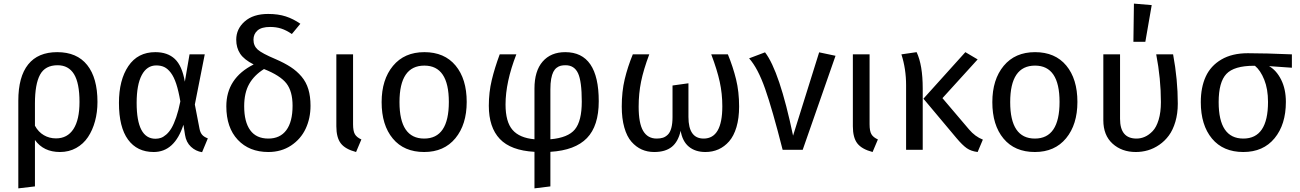

<svg xmlns="http://www.w3.org/2000/svg" viewBox="-20 -827 7179 1060"><path d="M295.9 -539.1Q404.8 -539.1 461.4 -468Q518.1 -397 518.1 -264.2Q518.1 -207.5 504.6 -158Q491.2 -108.4 465.8 -70.3Q440.4 -32.2 400.6 -10Q360.8 12.2 311 12.2Q220.2 12.2 172.9 -54.2V202.1L81.1 212.9V-271Q81.1 -403.3 135.5 -471.2Q189.9 -539.1 295.9 -539.1ZM289.1 -63Q352.1 -63 385.5 -114.5Q418.9 -166 418.9 -264.2Q418.9 -368.2 388.7 -417.5Q358.4 -466.8 297.9 -466.8Q229.5 -466.8 201.2 -414.8Q172.9 -362.8 172.9 -255.9V-132.8Q191.9 -98.1 222.2 -80.6Q252.4 -63 289.1 -63Z M837.4 -539.1Q905.3 -539.1 945.3 -501.5Q985.4 -463.9 1000.5 -376L1026.4 -526.9H1110.4L1055.7 -250L1081.5 -116.2Q1085.4 -95.7 1095.5 -83.5Q1105.5 -71.3 1127.4 -63L1095.7 13.2Q1060.5 7.8 1034.2 -16.8Q1007.8 -41.5 1001.5 -82L992.7 -138.2Q943.8 12.2 828.6 12.2Q736.8 12.2 686.8 -56.4Q636.7 -125 636.7 -258.8Q636.7 -385.3 688.7 -462.2Q740.7 -539.1 837.4 -539.1ZM842.8 -465.8Q791 -465.8 762.7 -412.6Q734.4 -359.4 734.4 -258.8Q734.4 -61 838.4 -61Q854 -61 867.9 -65.7Q881.8 -70.3 897.7 -84Q913.6 -97.7 926.8 -119.9Q939.9 -142.1 952.9 -179.7Q965.8 -217.3 975.6 -267.1Q965.8 -325.2 952.9 -364.3Q939.9 -403.3 922.9 -425.5Q905.8 -447.8 887 -456.8Q868.2 -465.8 842.8 -465.8Z M1500.5 -501Q1550.3 -479.5 1584.7 -457Q1619.1 -434.6 1644.8 -404.3Q1670.4 -374 1682.4 -334.2Q1694.3 -294.4 1694.3 -243.2Q1694.3 -173.8 1667.5 -116.5Q1640.6 -59.1 1586.7 -23.4Q1532.7 12.2 1461.4 12.2Q1356 12.2 1292.7 -55.2Q1229.5 -122.6 1229.5 -240.2Q1229.5 -395.5 1380.4 -471.2Q1327.1 -498 1305.7 -530.8Q1284.2 -563.5 1284.2 -607.9Q1284.2 -667.5 1331.1 -708.7Q1377.9 -750 1460.4 -750Q1516.1 -750 1557.9 -736.3Q1599.6 -722.7 1638.2 -695.8L1591.3 -639.2Q1560.5 -660.2 1532.7 -669.2Q1504.9 -678.2 1471.2 -678.2Q1423.8 -678.2 1401.6 -658.7Q1379.4 -639.2 1379.4 -607.9Q1379.4 -574.2 1402.8 -553.2Q1426.3 -532.2 1500.5 -501ZM1461.4 -62Q1526.4 -62 1560.8 -108.4Q1595.2 -154.8 1595.2 -243.2Q1595.2 -322.8 1561.3 -366.5Q1527.3 -410.2 1437.5 -445.8Q1383.3 -412.1 1355.7 -363.3Q1328.1 -314.5 1328.1 -240.2Q1328.1 -153.8 1361.6 -107.9Q1395 -62 1461.4 -62Z M1929.2 -526.9V-141.1Q1929.2 -103.5 1939.2 -86.2Q1949.2 -68.8 1975.1 -57.1L1945.8 12.2Q1886.2 -3.4 1861.6 -35.4Q1836.9 -67.4 1836.9 -129.9V-526.9Z M2322.8 -539.1Q2433.6 -539.1 2495.1 -465.1Q2556.6 -391.1 2556.6 -264.2Q2556.6 -139.6 2494.1 -63.7Q2431.6 12.2 2321.8 12.2Q2210.4 12.2 2148.7 -62Q2086.9 -136.2 2086.9 -263.2Q2086.9 -387.7 2149.7 -463.4Q2212.4 -539.1 2322.8 -539.1ZM2322.8 -464.8Q2185.5 -464.8 2185.5 -263.2Q2185.5 -62 2321.8 -62Q2458 -62 2458 -264.2Q2458 -464.8 2322.8 -464.8Z M3285.6 -268.1Q3285.6 -131.8 3220.2 -64.5Q3154.8 2.9 3018.6 11.2V202.1L2930.7 212.9V11.2Q2799.8 3.9 2739.3 -60.1Q2678.7 -124 2678.7 -243.2Q2678.7 -317.4 2694.8 -384.5Q2710.9 -451.7 2738.8 -526.9H2830.6Q2771 -373.5 2771 -250Q2771 -154.3 2809.6 -109.9Q2848.1 -65.4 2930.7 -58.1V-337.9Q2930.7 -435.1 2975.8 -487.1Q3021 -539.1 3100.6 -539.1Q3285.6 -539.1 3285.6 -268.1ZM3018.6 -58.1Q3116.2 -66.4 3154.1 -112.8Q3191.9 -159.2 3191.9 -266.1Q3191.9 -378.9 3171.1 -422.9Q3150.4 -466.8 3102.5 -466.8Q3087.4 -466.8 3075.9 -464.1Q3064.5 -461.4 3053.2 -452.9Q3042 -444.3 3034.7 -429.9Q3027.3 -415.5 3022.9 -391.4Q3018.6 -367.2 3018.6 -334Z M3998.5 -526.9Q4026.9 -457.5 4043.7 -389.2Q4060.5 -320.8 4060.5 -238.8Q4060.5 -174.3 4045.9 -125.2Q4031.2 -76.2 4005.4 -46.6Q3979.5 -17.1 3946.5 -2.4Q3913.6 12.2 3874.5 12.2Q3818.8 12.2 3783.2 -17.1Q3747.6 -46.4 3737.8 -105Q3724.1 -44.4 3688.7 -16.1Q3653.3 12.2 3591.8 12.2Q3554.2 12.2 3522.9 -1.7Q3491.7 -15.6 3466.3 -44.4Q3440.9 -73.2 3426.8 -123Q3412.6 -172.9 3412.6 -238.8Q3412.6 -321.8 3429 -389.9Q3445.3 -458 3473.6 -526.9H3564.5Q3532.7 -442.4 3519.3 -376.5Q3505.9 -310.5 3505.9 -237.8Q3505.9 -146.5 3530.8 -104.2Q3555.7 -62 3605.5 -62Q3625.5 -62 3639.9 -66.7Q3654.3 -71.3 3667 -83.7Q3679.7 -96.2 3686.3 -120.6Q3692.9 -145 3692.9 -181.2V-355L3780.8 -367.2V-181.2Q3780.8 -62 3864.7 -62Q3967.8 -62 3967.8 -240.2Q3967.8 -309.6 3953.6 -375Q3939.5 -440.4 3906.7 -526.9Z M4203.6 -538.1Q4283.7 -434.1 4358.4 -78.1L4502.4 -538.1L4592.8 -519L4411.6 0H4300.8Q4244.1 -223.1 4204.1 -336.9Q4164.1 -450.7 4115.7 -504.9Z M4780.8 -526.9V-141.1Q4780.8 -103.5 4790.8 -86.2Q4800.8 -68.8 4826.7 -57.1L4797.4 12.2Q4737.8 -3.4 4713.1 -35.4Q4688.5 -67.4 4688.5 -129.9V-526.9Z M5040.5 -539.1Q5074.2 -467.8 5074.2 -338.9V0H4982.4V-356.9Q4982.4 -446.8 4956.5 -526.9ZM5377.4 -499 5183.1 -285.2 5329.6 -112.8Q5363.3 -72.8 5406.2 -56.2L5377.4 12.2Q5341.3 7.8 5317.4 -8.8Q5293.5 -25.4 5260.3 -64.9L5078.1 -282.2L5309.6 -539.1Z M5694.3 -539.1Q5805.2 -539.1 5866.7 -465.1Q5928.2 -391.1 5928.2 -264.2Q5928.2 -139.6 5865.7 -63.7Q5803.2 12.2 5693.4 12.2Q5582 12.2 5520.3 -62Q5458.5 -136.2 5458.5 -263.2Q5458.5 -387.7 5521.2 -463.4Q5584 -539.1 5694.3 -539.1ZM5694.3 -464.8Q5557.1 -464.8 5557.1 -263.2Q5557.1 -62 5693.4 -62Q5829.6 -62 5829.6 -264.2Q5829.6 -464.8 5694.3 -464.8Z M6240.2 -807.1 6338.4 -798.8 6303.2 -596.2H6237.3ZM6456.5 -526.9Q6482.4 -387.2 6482.4 -254.9Q6482.4 -200.2 6469 -154.8Q6455.6 -109.4 6433.1 -78.9Q6410.6 -48.3 6380.4 -27.6Q6350.1 -6.8 6317.6 2.7Q6285.2 12.2 6250.5 12.2Q6173.3 12.2 6122.3 -33.9Q6071.3 -80.1 6071.3 -163.1V-526.9H6163.6V-170.9Q6163.6 -62 6254.4 -62Q6278.3 -62 6300.5 -71.8Q6322.8 -81.5 6343.5 -103Q6364.3 -124.5 6376.7 -165.8Q6389.2 -207 6389.2 -263.2Q6389.2 -392.1 6363.3 -526.9Z M7112.3 -526.9V-453.1L6986.3 -461.9Q7026.9 -439 7053 -387Q7079.1 -335 7079.1 -264.2Q7079.1 -139.6 7016.6 -63.7Q6954.1 12.2 6844.2 12.2Q6732.9 12.2 6671.1 -62Q6609.4 -136.2 6609.4 -263.2Q6609.4 -344.7 6636.7 -404.3Q6664.1 -463.9 6723.1 -498.5Q6782.2 -533.2 6869.1 -533.2Q6965.3 -533.2 7112.3 -526.9ZM6980.5 -264.2Q6980.5 -335.4 6959.7 -387Q6939 -438.5 6908.2 -463.9H6903.3Q6793 -463.9 6750.5 -418.7Q6708 -373.5 6708 -263.2Q6708 -62 6844.2 -62Q6980.5 -62 6980.5 -264.2Z"/></svg>

Font: FiraGO
Style: Regular
Weight: 400
Designer: bBox Type
Foundry: bBox Type GmbH
Version: Version 1.001;PS 001.001;hotconv 1.0.88;makeotf.lib2.5.64775